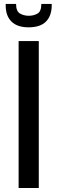

<svg xmlns="http://www.w3.org/2000/svg" viewBox="-20 -937 286 957"><path d="M72.8 0H173.3V-732.4H72.8ZM122.6 -800.8C161.6 -800.8 190.6 -810.5 209.5 -829.8C228.4 -849.2 237.8 -876.3 237.8 -911.1V-917.5H186C186 -892.4 179.6 -876.3 166.7 -869.1C153.9 -862 139.5 -858.4 123.5 -858.4C107.3 -858.4 92.6 -862.1 79.6 -869.6C66.6 -877.1 60.1 -893.1 60.1 -917.5H8.3V-910.2C8.3 -875.3 18 -848.4 37.4 -829.3C56.7 -810.3 85.1 -800.8 122.6 -800.8Z"/></svg>

Font: Antonio
Style: Regular
Weight: 400
Designer: Vernon Adams
Foundry: Vernon Adams
Version: Version 1.002